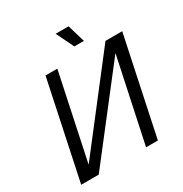

<svg xmlns="http://www.w3.org/2000/svg" viewBox="-204 -1059 1154 1212"><g transform="rotate(-30 373.0 -453.0)"><path d="M37 0 187 -710H273L141 -86L624 -710H746L596 0H510L640 -612L165 0ZM436 -778 374 -906H468L506 -778Z"/></g></svg>

Font: Geist Regular
Style: Italic
Weight: 400
Italic angle: -12°
Designer: Basement.studio, Andrés Briganti, Mateo Zaragoza
Foundry: Basement.studio, Vercel, Andrés Briganti, Guido Ferreyra, Mateo Zaragoza
Version: Version 1.500; ttfautohint (v1.8.4.7-5d5b)